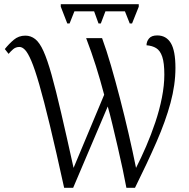

<svg xmlns="http://www.w3.org/2000/svg" viewBox="-20 -896 902 916"><path d="M301 -784 270 -864V-876H642V-864L610 -784H599L576 -842H483L461 -784H450L429 -842H335L312 -784ZM286 0Q247 -178 218 -298Q189 -418 167.5 -492.5Q146 -567 129.5 -605.5Q113 -644 99.5 -658Q86 -672 73 -672Q55 -672 42.5 -661Q30 -650 21 -639L3 -662Q22 -686 45.5 -706Q69 -726 101 -726Q127 -726 148 -709.5Q169 -693 187.5 -652Q206 -611 226 -539.5Q246 -468 271.5 -358.5Q297 -249 331 -95L477 -444Q458 -516 437.5 -581Q417 -646 391 -714H467Q488 -657 509.5 -583Q531 -509 552.5 -426Q574 -343 593.5 -258.5Q613 -174 629 -95Q653 -142 677 -197.5Q701 -253 721 -312.5Q741 -372 752.5 -430.5Q764 -489 764 -540Q764 -596 754 -625.5Q744 -655 725 -666.5Q706 -678 679 -680Q679 -698 691 -712.5Q703 -727 730 -727Q773 -727 795 -690.5Q817 -654 817 -572Q817 -492 793.5 -405Q770 -318 726.5 -218.5Q683 -119 624 0H583Q576 -38 565 -90Q554 -142 541 -197.5Q528 -253 516 -303.5Q504 -354 494 -388L329 0Z"/></svg>

Font: Noto Serif SemiCondensed Light
Style: Regular
Weight: 300
Width: 4
Designer: Monotype Design Team
Foundry: Monotype Imaging Inc.
Version: Version 2.013